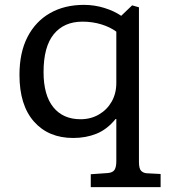

<svg xmlns="http://www.w3.org/2000/svg" viewBox="-20 -553 698 789"><path d="M353 216V163L424 158Q444 156 451 144.5Q458 133 458 109V-64H455Q420 -21 376.5 -3.5Q333 14 281 14Q179 14 119.5 -53.5Q60 -121 60 -245Q60 -337 93 -401Q126 -465 185.5 -499Q245 -533 325 -533Q368 -533 408.5 -520.5Q449 -508 478 -488L523 -531L551 -523V112Q551 140 560 149Q569 158 583 159L640 162V216ZM311 -63Q353 -63 386.5 -82.5Q420 -102 439 -135.5Q458 -169 458 -212V-423Q432 -442 396 -453Q360 -464 319 -464Q243 -464 201 -412.5Q159 -361 159 -257Q159 -162 199 -112.5Q239 -63 311 -63Z"/></svg>

Font: Literata 7pt
Style: Regular
Weight: 400
Designer: Latin by Veronika Burian and Jose Scaglione. Greek by Irene Vlachou. Cyrillic by Vera Evstafieva.
Foundry: TypeTogether
Version: Version 3.002